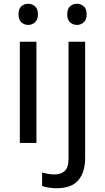

<svg xmlns="http://www.w3.org/2000/svg" viewBox="-20 -757 556 1017"><path d="M130 -737Q150 -737 165.5 -723.5Q181 -710 181 -681Q181 -653 165.5 -639Q150 -625 130 -625Q108 -625 93 -639Q78 -653 78 -681Q78 -710 93 -723.5Q108 -737 130 -737ZM173 -536V0H85V-536ZM336 -681Q336 -710 351 -723.5Q366 -737 388 -737Q408 -737 423.5 -723.5Q439 -710 439 -681Q439 -653 423.5 -639Q408 -625 388 -625Q366 -625 351 -639Q336 -653 336 -681ZM280 240Q255 240 236 236.5Q217 233 203 228V157Q218 161 234 164Q250 167 269 167Q301 167 322 149.5Q343 132 343 83V-536H431V80Q431 155 395 197.5Q359 240 280 240Z"/></svg>

Font: Noto Sans Chakma
Style: Regular
Weight: 400
Designer: Zachary Quinn Scheuren - Monotype Design Team
Foundry: Monotype Imaging Inc.
Version: Version 2.003; ttfautohint (v1.8.4.7-5d5b)